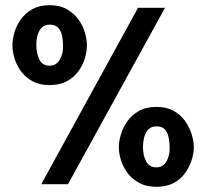

<svg xmlns="http://www.w3.org/2000/svg" viewBox="-20 -710 808 740"><path d="M139 0 512 -680H616L242 0ZM583 10Q545 10 517.5 -4.5Q490 -19 472.5 -42Q455 -65 446.5 -92Q438 -119 438 -143Q438 -165 446 -191.5Q454 -218 470.5 -242Q487 -266 515 -282Q543 -298 583 -298Q622 -298 649.5 -282.5Q677 -267 694 -242.5Q711 -218 719 -191.5Q727 -165 727 -143Q727 -119 718.5 -92.5Q710 -66 693 -42.5Q676 -19 649 -4.5Q622 10 583 10ZM583 -65Q608 -65 621 -87Q634 -109 634 -140Q634 -158 630.5 -177.5Q627 -197 616.5 -210Q606 -223 583 -223Q562 -223 551 -210.5Q540 -198 535.5 -180Q531 -162 531 -144Q531 -109 544 -87Q557 -65 583 -65ZM171 -382Q133 -382 106 -396.5Q79 -411 61.5 -434.5Q44 -458 36 -485Q28 -512 28 -536Q28 -558 35.5 -584.5Q43 -611 60 -635Q77 -659 104.5 -674.5Q132 -690 171 -690Q211 -690 238.5 -674Q266 -658 283 -634Q300 -610 307.5 -583.5Q315 -557 315 -536Q315 -512 307 -485Q299 -458 281.5 -434.5Q264 -411 236.5 -396.5Q209 -382 171 -382ZM171 -457Q197 -457 210 -479.5Q223 -502 223 -531Q223 -549 220 -568Q217 -587 206 -601Q195 -615 172 -615Q152 -615 140.5 -603Q129 -591 124.5 -573.5Q120 -556 120 -539Q120 -505 131.5 -481Q143 -457 171 -457Z"/></svg>

Font: Teachers SemiBold
Style: Regular
Weight: 600
Version: Version 1.001